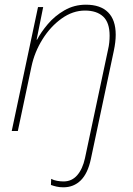

<svg xmlns="http://www.w3.org/2000/svg" viewBox="-20 -558 566 818"><path d="M250 240Q234 240 221 237Q208 234 197 230L198 204Q209 210 223.5 212.5Q238 215 251 215Q286 215 309 188.5Q332 162 342 116L440 -345Q444 -362 445.5 -377Q447 -392 447 -406Q447 -462 419.5 -487.5Q392 -513 342 -513Q290 -513 242.5 -479Q195 -445 161 -390.5Q127 -336 114 -274L56 0H30L142 -528H164L136 -389H138Q154 -420 183.5 -455Q213 -490 254.5 -514Q296 -538 346 -538Q408 -538 440.5 -505.5Q473 -473 473 -410Q473 -380 465 -342L367 120Q354 181 324 210.5Q294 240 250 240Z"/></svg>

Font: Noto Sans Disp Thin
Style: Italic
Weight: 100
Italic angle: -12°
Designer: Monotype Design Team
Foundry: Monotype Imaging Inc.
Version: Version 2.000;GOOG;noto-source:20170915:90ef993387c0